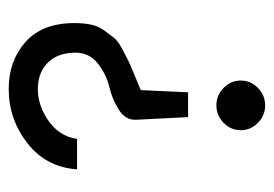

<svg xmlns="http://www.w3.org/2000/svg" viewBox="-114 -520 629 441"><g transform="rotate(-90 200.5 -299.5)"><path d="M102 -437H32Q37 -508 92 -551Q147 -594 217 -594Q281 -594 324.5 -555.5Q368 -517 368 -443Q368 -422 364.5 -405Q361 -388 351 -374.5Q341 -361 334 -352Q327 -343 308 -333Q289 -323 281 -319Q273 -315 248.5 -305Q224 -295 217 -292L214 -290L209 -182H152L146 -300Q144 -325 168 -340.5Q192 -356 221.5 -363Q251 -370 276 -390Q301 -410 300 -443Q299 -480 280 -501Q261 -522 232 -526Q189 -532 148.5 -506Q108 -480 102 -437ZM219 -21.5Q202 -5 179 -5Q156 -5 139 -21.5Q122 -38 122 -61Q122 -84 139 -100.5Q156 -117 179 -117Q202 -117 219 -100.5Q236 -84 236 -61Q236 -38 219 -21.5Z"/></g></svg>

Font: Charger Pro
Style: Lit
Weight: 300
Designer: Jasper
Foundry: Cannot Into Space Fonts
Version: Version 1.09